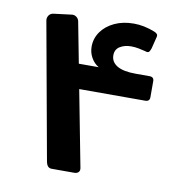

<svg xmlns="http://www.w3.org/2000/svg" viewBox="-73 -689 729 763"><g transform="rotate(10 291.5 -307.5)"><path d="M185 5Q175 5 169.5 -1.5Q164 -8 162 -18L62 -571Q60 -582 66 -591.5Q72 -601 84 -603L156 -612Q167 -614 176 -607.5Q185 -601 187 -590L297 -18Q299 -7 293 -1Q287 5 276 5ZM178 -326V-425H299Q280 -436 268.5 -456.5Q257 -477 257 -501Q257 -534 276 -561Q295 -588 329 -604Q363 -620 407 -620Q448 -620 491 -603Q499 -600 503 -595.5Q507 -591 505 -583L493 -535Q489 -523 484.5 -519.5Q480 -516 469 -520Q458 -523 442.5 -526Q427 -529 412 -529Q386 -529 367 -517.5Q348 -506 348 -482Q348 -455 373 -440Q398 -425 448 -425H504Q522 -425 522 -408V-343Q522 -326 504 -326Z"/></g></svg>

Font: Rubik
Style: Bold
Weight: 700
Designer: Hubert and Fischer
Foundry: Hubert and Fischer
Version: Version 2.300;gftools[0.9.30]